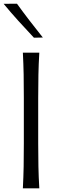

<svg xmlns="http://www.w3.org/2000/svg" viewBox="-27 -1032 334 1052"><path d="M98.3 0H188.4Q184.6 -62.4 183.5 -120.1Q182.3 -177.8 182.3 -246.5V-495.5Q182.3 -565 183.5 -623Q184.6 -680.9 188.4 -743.5H98.3Q101.5 -680.9 102.6 -623Q103.6 -565 103.6 -495.5V-246.5Q103.6 -177.8 102.6 -120.1Q101.5 -62.4 98.3 0ZM158.9 -825.4 207.7 -826.4Q170.7 -872.8 134.9 -919.2Q99.2 -965.6 66 -1011.7L-7.1 -1011.1Q32 -963.6 73.8 -917.5Q115.6 -871.4 158.9 -825.4Z"/></svg>

Font: Pinar-VF
Style: Regular
Weight: 300
Designer: Amin Abedi
Version: Version 3.0